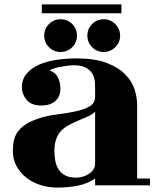

<svg xmlns="http://www.w3.org/2000/svg" viewBox="-20 -777 729 868"><path d="M529 -717H169V-757H529ZM180 -616Q180 -647 201.5 -668.5Q223 -690 254 -690Q285 -690 306.5 -668.5Q328 -647 328 -616Q328 -585 306.5 -563.5Q285 -542 254 -542Q223 -542 201.5 -563.5Q180 -585 180 -616ZM375 -616Q375 -647 396.5 -668.5Q418 -690 449 -690Q479 -690 501 -668.5Q523 -647 523 -616Q523 -585 501 -563.5Q479 -542 449 -542Q418 -542 396.5 -563.5Q375 -585 375 -616ZM253 -376Q253 -341 230.5 -320.5Q208 -300 167 -300Q121 -300 100 -326Q79 -352 79 -383Q79 -418 99.5 -443Q120 -468 154 -483.5Q188 -499 232.5 -506Q277 -513 325 -513Q409 -513 462.5 -492.5Q516 -472 546.5 -440.5Q577 -409 588.5 -372.5Q600 -336 600 -304V30H658V61H410V30Q377 53 333.5 62Q290 71 240 71Q198 71 161.5 59Q125 47 97.5 25Q70 3 54 -27.5Q38 -58 38 -95Q38 -121 43 -143Q48 -165 61.5 -183Q75 -201 97.5 -215.5Q120 -230 156 -242Q193 -254 237 -259.5Q281 -265 319.5 -273Q358 -281 384 -295.5Q410 -310 410 -340V-369Q410 -381 409.5 -400Q409 -419 401 -437Q393 -455 372.5 -468.5Q352 -482 313 -482Q302 -482 286 -480Q270 -478 254 -475Q238 -472 224.5 -468Q211 -464 205 -459Q232 -448 242.5 -425.5Q253 -403 253 -376ZM410 -272Q396 -258 373.5 -249Q351 -240 327 -229Q307 -220 288.5 -210Q270 -200 256 -185Q242 -170 234 -148Q226 -126 226 -94Q226 -74 229.5 -52.5Q233 -31 243.5 -13.5Q254 4 273 15Q292 26 323 26Q336 26 351 22.5Q366 19 379 11Q392 3 401 -9Q410 -21 410 -39Z"/></svg>

Font: Cafe24 ClassicType
Style: Regular
Weight: 400
Designer: Cafe24 thkim, hmlim, mnelim & 4IR
Foundry: Cafe24
Version: Version 1.000